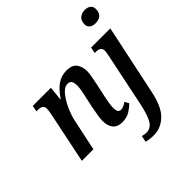

<svg xmlns="http://www.w3.org/2000/svg" viewBox="-251 -961 1399 1399"><g transform="rotate(-45 448.0 -262.0)"><path d="M448 10Q496 10 528 -10Q560 -30 582 -53L564 -85Q532 -61 506 -61Q475 -61 475 -110Q475 -130 479.5 -158Q484 -186 490 -214L512 -315Q517 -344 524 -377Q531 -410 531 -434Q531 -479 508.5 -512Q486 -545 427 -545Q373 -545 331.5 -516Q290 -487 250 -427H247L258 -536H71L62 -489H79Q130 -489 130 -449Q130 -438 128 -426Q126 -414 124 -402L41 0H160L211 -240Q220 -286 244 -340Q268 -394 299.5 -432.5Q331 -471 362 -471Q390 -471 398 -453Q406 -435 406 -413Q406 -390 398 -350Q390 -310 386 -294L371 -224Q353 -137 353 -100Q352 -51 375.5 -20.5Q399 10 448 10ZM819 -638Q896 -638 896 -710Q896 -738 877.5 -750.5Q859 -763 834 -763Q803 -763 780.5 -745.5Q758 -728 758 -690Q758 -664 775.5 -651Q793 -638 819 -638ZM550 239Q618 238 673.5 185.5Q729 133 755 9L870 -536H672L663 -489H678Q727 -489 727 -449Q727 -437 725.5 -429.5Q724 -422 722 -410L635 9Q615 105 589.5 146.5Q564 188 519 188Q499 188 478 181L468 230Q510 241 550 239Z"/></g></svg>

Font: Noto Serif SemiCondensed Semi
Style: Italic
Weight: 600
Width: 4
Italic angle: -12°
Designer: Monotype Design Team
Foundry: Monotype Imaging Inc.
Version: Version 1.901